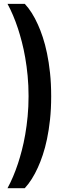

<svg xmlns="http://www.w3.org/2000/svg" viewBox="-20 -861 355 1011"><path d="M19.5 129.9Q50.3 73.7 74.7 0Q85 -31.2 95 -69.6Q105 -107.9 112.8 -152.6Q120.6 -197.3 125.5 -248Q130.4 -298.8 130.4 -355Q130.4 -411.1 125.5 -461.9Q120.6 -512.7 112.8 -557.4Q105 -602.1 95 -640.4Q85 -678.7 74.7 -710.4Q50.3 -784.2 19.5 -840.8H110.4Q149.4 -799.3 179.7 -731.4Q192.9 -702.6 205.3 -665Q217.8 -627.4 227.5 -580.6Q237.3 -533.7 243.4 -477.3Q249.5 -420.9 249.5 -354Q249.5 -287.6 243.4 -231.4Q237.3 -175.3 227.5 -128.9Q217.8 -82.5 205.3 -45.4Q192.9 -8.3 179.7 20.5Q149.4 87.9 110.4 129.9H19.5Z"/></svg>

Font: Doppio One
Style: Regular
Weight: 400
Designer: Szymon Celej
Foundry: Szymon Celej
Version: Version 1.002